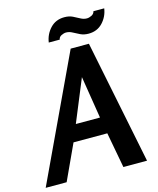

<svg xmlns="http://www.w3.org/2000/svg" viewBox="-187 -1007 904 1098"><g transform="rotate(-15 265.0 -457.5)"><path d="M397 -732 545 0H405L366 -210H166L69 0H-55L289 -732ZM309 -558 206 -308H349ZM534 -905Q527 -857 494.5 -822.5Q462 -788 411 -788Q384 -788 363 -798Q342 -808 324 -818Q306 -828 287 -828Q274 -828 259 -820.5Q244 -813 242 -798H177Q184 -846 216.5 -880.5Q249 -915 300 -915Q328 -915 348.5 -905Q369 -895 387 -885Q405 -875 424 -875Q437 -875 452 -882.5Q467 -890 470 -905Z"/></g></svg>

Font: Rosario
Style: Bold Italic
Weight: 700
Italic angle: -8.05°
Designer: Hector Gatti
Foundry: Omnibus Type
Version: Version 1.101; ttfautohint (v1.8.1.43-b0c9)